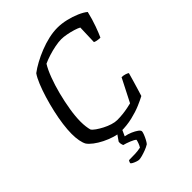

<svg xmlns="http://www.w3.org/2000/svg" viewBox="-258 -844 1168 1168"><g transform="rotate(-45 326.0 -260.0)"><path d="M280 0Q256 0 225 -9.5Q194 -19 164 -34Q134 -49 111 -66.5Q88 -84 77 -100Q68 -116 63 -142Q58 -168 58 -202Q58 -237 64 -282Q70 -327 81 -375.5Q92 -424 106 -470Q120 -516 135.5 -554Q151 -592 167 -615Q192 -634 226 -652.5Q260 -671 299 -686.5Q338 -702 377.5 -711Q417 -720 453 -720Q489 -720 527.5 -711Q566 -702 599.5 -687.5Q633 -673 652 -657Q640 -606 623.5 -560.5Q607 -515 596 -492Q579 -492 566 -495Q553 -498 549 -501L553 -622Q541 -629 517 -636.5Q493 -644 466.5 -649Q440 -654 421 -654Q398 -654 367 -648Q336 -642 306 -632.5Q276 -623 252 -612Q233 -582 214.5 -533Q196 -484 181.5 -427.5Q167 -371 158 -315.5Q149 -260 149 -216Q149 -193 151.5 -173.5Q154 -154 158 -140Q165 -129 183 -116.5Q201 -104 224 -92Q247 -80 271 -72.5Q295 -65 314 -65Q337 -65 361.5 -67.5Q386 -70 407.5 -74.5Q429 -79 441 -82L517 -231Q531 -231 545.5 -226.5Q560 -222 566 -217Q560 -195 551.5 -166Q543 -137 535 -110.5Q527 -84 521 -65Q499 -53 462.5 -37.5Q426 -22 379.5 -11Q333 0 280 0ZM238 200Q231 200 219 196Q207 192 196.5 186.5Q186 181 184 176Q186 169 187 166.5Q188 164 192 158Q222 158 246.5 157Q271 156 293 151Q300 140 305 126.5Q310 113 312 103Q304 94 278 83.5Q252 73 232 68Q231 64 228 55Q225 46 227 34Q238 19 251 -0.5Q264 -20 278 -37H310L276 37Q299 41 321 50.5Q343 60 357.5 70.5Q372 81 372 90Q372 97 366 112.5Q360 128 352 143Q344 158 337 166Q321 176 301 183.5Q281 191 264 195.5Q247 200 238 200Z"/></g></svg>

Font: Texturina Medium 12pt Light
Style: Italic
Weight: 300
Italic angle: -11°
Version: Version 1.002